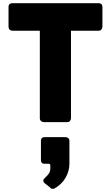

<svg xmlns="http://www.w3.org/2000/svg" viewBox="-20 -762 674 1198"><path d="M235.4 115.2Q235.4 105.5 241.2 99.6Q246.1 93.8 257.8 93.8Q301.8 93.8 389.6 93.8Q398.4 93.8 405.3 99.6Q413.1 105.5 413.1 115.2Q413.1 163.1 413.1 258.8Q413.1 305.7 388.7 347.7Q364.3 389.6 318.4 415Q317.4 416 311.5 416Q304.7 416 299.8 415Q295.9 413.1 293.9 409.2Q282.2 400.4 258.8 380.9Q253.9 377 252 373Q250 368.2 250 364.3Q250 358.4 256.8 351.6Q263.7 344.7 271.5 336.9Q280.3 328.1 287.1 317.4Q293.9 306.6 293.9 292Q293.9 284.2 293.9 269.5Q293.9 260.7 284.2 259.8Q275.4 259.8 255.9 259.8Q235.4 258.8 235.4 237.3Q235.4 197.3 235.4 115.2ZM33.2 -720.7Q33.2 -730.5 40 -736.3Q46.9 -742.2 56.6 -742.2Q236.3 -742.2 595.7 -742.2Q604.5 -742.2 611.3 -737.3Q618.2 -731.4 619.1 -720.7Q619.1 -678.7 619.1 -595.7Q619.1 -586.9 613.3 -579.1Q607.4 -570.3 595.7 -570.3Q538.1 -570.3 422.9 -570.3Q422.9 -433.6 422.9 -23.4Q422.9 -14.6 416 -6.8Q410.2 0 399.4 0Q350.6 0 252.9 0Q244.1 0 236.3 -6.8Q228.5 -13.7 228.5 -23.4Q228.5 -206.1 228.5 -570.3Q185.5 -570.3 56.6 -570.3Q46.9 -570.3 40 -577.1Q33.2 -584 33.2 -595.7Q33.2 -637.7 33.2 -720.7Z"/></svg>

Font: Cocogoose
Style: Regular
Weight: 400
Designer: Cosimo Lorenzo Pancini
Version: Version 1.000